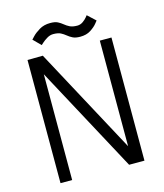

<svg xmlns="http://www.w3.org/2000/svg" viewBox="-120 -912 859 1003"><g transform="rotate(-15 309.0 -411.0)"><path d="M145 -572V0H82V-666L165 -667L473 -95V-666H536V0H453ZM134 -762Q134 -762 148 -777Q162 -792 187 -807Q212 -822 246 -822Q272 -822 286.5 -814.5Q301 -807 313 -797Q325 -787 340 -779.5Q355 -772 380 -772Q397 -772 411 -782Q425 -792 433 -802Q441 -812 441 -812L484 -772Q484 -772 472 -757Q460 -742 437 -727Q414 -712 380 -712Q355 -712 340 -719.5Q325 -727 313 -737Q301 -747 286.5 -754.5Q272 -762 246 -762Q229 -762 212.5 -752Q196 -742 185 -732Q174 -722 174 -722Z"/></g></svg>

Font: Epunda Sans Light
Style: Regular
Weight: 300
Designer: Simon Atzbach
Foundry: typofactur
Version: Version 2.204; ttfautohint (v1.8.4.7-5d5b)